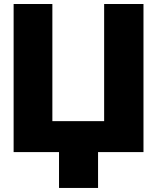

<svg xmlns="http://www.w3.org/2000/svg" viewBox="-20 -747 772 943"><path d="M237.2 -727.3V-152H491.5V-727.3H684.7V0H461.6V176.1H269.9V0H46.9V-727.3Z"/></svg>

Font: Inter P Black
Style: Regular
Weight: 900
Designer: Rasmus Andersson
Foundry: rsms
Version: Version 3.018;git-588b23468